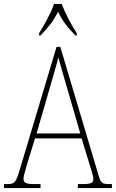

<svg xmlns="http://www.w3.org/2000/svg" viewBox="-23 -951 586 971"><path d="M175 -784V-771H181C222 -813 245 -842 271 -891C295 -842 318 -813 359 -771H365V-784C339 -822 306 -886 289 -931H250C235 -886 200 -822 175 -784ZM-3 0H182V-20H150C105 -20 96 -28 96 -47C96 -64 111 -109 118 -134L154 -251H390L429 -122C436 -99 449 -62 449 -48C449 -28 441 -20 396 -20H371V0H543V-20H531C494 -20 487 -25 477 -59L282 -714H263L77 -93C58 -30 52 -20 15 -20H-3ZM162 -276 230 -511C245 -565 265 -628 272 -661C282 -625 298 -567 319 -497L383 -276Z"/></svg>

Font: Noto Serif Devanagari Condensed Thin
Style: Regular
Weight: 100
Width: 3
Designer: Universal Thirst, Indian Type Foundry and the Monotype Design Team
Foundry: Monotype Imaging Inc.
Version: Version 2.004